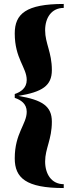

<svg xmlns="http://www.w3.org/2000/svg" viewBox="-20 -800 372 970"><path d="M302 150V130.5C240 130.5 208 79 208 16C208 -50 242 -95 242 -185C242 -264 193.5 -295 73 -315.5C193.5 -335.5 242 -366.5 242 -446C242 -536 208 -581 208 -647C208 -710 240 -760 302 -760V-780C111.5 -780 54.5 -730 54.5 -631C54.5 -504 115 -459 115 -396C115 -355 84.5 -335 54.5 -325V-305.5C84.5 -295.5 115 -276.5 115 -235.5C115 -172.5 54.5 -127 54.5 0C54.5 99 111.5 150 302 150Z"/></svg>

Font: Bodoni* 11pt
Style: Bold
Weight: 700
Version: Version 2.3